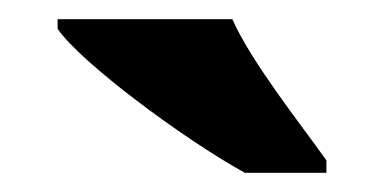

<svg xmlns="http://www.w3.org/2000/svg" viewBox="-20 -786 400 200"><path d="M235 -606H320V-619C293 -657 242 -721 222 -766H40V-756C64 -721 170 -642 235 -606Z"/></svg>

Font: Noto Serif Tamil SemiCondensed Black
Style: Regular
Weight: 900
Width: 4
Designer: Indian Type Foundry, Tom Grace, and the Monotype Design Team
Foundry: Monotype Imaging Inc.
Version: Version 2.004